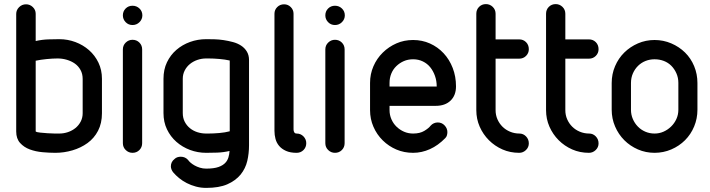

<svg xmlns="http://www.w3.org/2000/svg" viewBox="-20 -745 3462 936"><path d="M477 -193Q477 -144 458 -107.5Q439 -71 406.5 -47.5Q374 -24 333 -12Q292 0 250 0Q221 0 187.5 -3Q154 -6 125.5 -16.5Q97 -27 78 -48Q59 -69 59 -104V-677Q59 -696 73 -710Q87 -724 107 -724Q126 -724 140 -710.5Q154 -697 154 -678V-545Q185 -552 215.5 -553Q246 -554 269 -554Q310 -554 347.5 -540Q385 -526 414 -500.5Q443 -475 460 -439.5Q477 -404 477 -361ZM383 -360Q383 -385 372.5 -404Q362 -423 345 -435Q328 -447 306 -453.5Q284 -460 261 -460Q237 -460 207 -457Q177 -454 154 -449V-104Q160 -100 176.5 -98.5Q193 -97 211.5 -95.5Q230 -94 247 -94H269Q291 -94 311.5 -101Q332 -108 348 -121Q364 -134 373.5 -152.5Q383 -171 383 -193Z M579 -670Q579 -690 592.5 -703.5Q606 -717 626 -717Q646 -717 660 -703.5Q674 -690 674 -670Q674 -651 660 -637Q646 -623 626 -623Q606 -623 592.5 -637Q579 -651 579 -670ZM579 -504Q579 -524 593 -537.5Q607 -551 626 -551Q646 -551 659.5 -537.5Q673 -524 673 -504V-47Q673 -27 659.5 -13.5Q646 0 626 0Q607 0 593 -13.5Q579 -27 579 -47Z M1100 -105V-450Q1078 -455 1049.5 -457.5Q1021 -460 997 -460H985Q963 -460 942.5 -453Q922 -446 906 -433Q890 -420 880.5 -401.5Q871 -383 871 -361V-194Q871 -170 880.5 -151.5Q890 -133 906 -120Q922 -107 942.5 -100.5Q963 -94 985 -94H995Q1020 -94 1049 -96.5Q1078 -99 1100 -105ZM1194 -37Q1194 3 1185.5 39.5Q1177 76 1153 106Q1128 136 1088 153.5Q1048 171 985 171Q959 171 935 164.5Q911 158 890.5 147.5Q870 137 853.5 123.5Q837 110 825 96Q819 89 816 81Q813 73 813 66Q813 44 831 30Q837 24 845 21.5Q853 19 861 19Q883 19 897 35Q901 41 909 48Q917 55 928.5 61.5Q940 68 954.5 72.5Q969 77 985 77Q1023 77 1045.5 69Q1068 61 1080 47Q1089 37 1093.5 22.5Q1098 8 1099 -9Q1069 -2 1038.5 -1Q1008 0 985 0Q944 0 906.5 -14Q869 -28 840 -53.5Q811 -79 794 -114.5Q777 -150 777 -194V-361Q777 -406 794 -441.5Q811 -477 840 -502Q869 -527 906.5 -540.5Q944 -554 985 -554Q1002 -554 1024.5 -553.5Q1047 -553 1070 -549.5Q1093 -546 1115.5 -540Q1138 -534 1155.5 -522.5Q1173 -511 1183.5 -493.5Q1194 -476 1194 -452Z M1426 -94Q1446 -94 1459.5 -80Q1473 -66 1473 -47Q1473 -27 1459.5 -13.5Q1446 0 1426 0Q1395 0 1374 -9.5Q1353 -19 1340.5 -34Q1328 -49 1323 -68Q1318 -87 1318 -107V-678Q1318 -697 1331.5 -710.5Q1345 -724 1365 -724Q1384 -724 1397.5 -710.5Q1411 -697 1411 -678V-114Q1411 -106 1414.5 -100Q1418 -94 1426 -94Z M1566 -670Q1566 -690 1579.5 -703.5Q1593 -717 1613 -717Q1633 -717 1647 -703.5Q1661 -690 1661 -670Q1661 -651 1647 -637Q1633 -623 1613 -623Q1593 -623 1579.5 -637Q1566 -651 1566 -670ZM1566 -504Q1566 -524 1580 -537.5Q1594 -551 1613 -551Q1633 -551 1646.5 -537.5Q1660 -524 1660 -504V-47Q1660 -27 1646.5 -13.5Q1633 0 1613 0Q1594 0 1580 -13.5Q1566 -27 1566 -47Z M1879 -323H1975H2039H2076H2096H2104H2109Q2109 -351 2100.5 -375Q2092 -399 2077.5 -417Q2063 -435 2041.5 -445.5Q2020 -456 1994 -456Q1969 -456 1948.5 -447Q1928 -438 1912 -422.5Q1896 -407 1887.5 -386Q1879 -365 1879 -341ZM2079 -132Q2086 -140 2095 -144Q2104 -148 2114 -148Q2134 -148 2147.5 -133.5Q2161 -119 2161 -101Q2161 -94 2159 -86Q2157 -78 2151 -72Q2116 -36 2076 -18Q2036 0 1994 0Q1950 0 1912.5 -16Q1875 -32 1846 -60.5Q1817 -89 1800.5 -127Q1784 -165 1784 -208V-341Q1784 -384 1800.5 -422Q1817 -460 1846 -488.5Q1875 -517 1912.5 -533.5Q1950 -550 1994 -550Q2038 -550 2076 -533Q2114 -516 2142.5 -485.5Q2171 -455 2187 -413.5Q2203 -372 2203 -324Q2203 -280 2176.5 -254.5Q2150 -229 2104 -229H1879V-208Q1879 -185 1888 -164Q1897 -143 1913 -127.5Q1929 -112 1949.5 -103Q1970 -94 1994 -94Q2027 -94 2048.5 -107Q2070 -120 2079 -132Z M2302 -678Q2302 -698 2315.5 -711.5Q2329 -725 2349 -725Q2368 -725 2382 -711.5Q2396 -698 2396 -678V-553H2511Q2531 -553 2544.5 -539.5Q2558 -526 2558 -505Q2558 -486 2544.5 -472.5Q2531 -459 2511 -459H2396V-208Q2396 -184 2405 -163.5Q2414 -143 2429.5 -127.5Q2445 -112 2466.5 -103Q2488 -94 2512 -94Q2531 -94 2544.5 -80Q2558 -66 2558 -46Q2558 -27 2544 -13.5Q2530 0 2511 0Q2467 0 2429.5 -16.5Q2392 -33 2363.5 -61.5Q2335 -90 2318.5 -127.5Q2302 -165 2302 -208Z M2642 -678Q2642 -698 2655.5 -711.5Q2669 -725 2689 -725Q2708 -725 2722 -711.5Q2736 -698 2736 -678V-553H2851Q2871 -553 2884.5 -539.5Q2898 -526 2898 -505Q2898 -486 2884.5 -472.5Q2871 -459 2851 -459H2736V-208Q2736 -184 2745 -163.5Q2754 -143 2769.5 -127.5Q2785 -112 2806.5 -103Q2828 -94 2852 -94Q2871 -94 2884.5 -80Q2898 -66 2898 -46Q2898 -27 2884 -13.5Q2870 0 2851 0Q2807 0 2769.5 -16.5Q2732 -33 2703.5 -61.5Q2675 -90 2658.5 -127.5Q2642 -165 2642 -208Z M2962 -340Q2962 -384 2978.5 -422.5Q2995 -461 3023.5 -489Q3052 -517 3090 -533.5Q3128 -550 3171 -550Q3214 -550 3252.5 -533.5Q3291 -517 3319.5 -489Q3348 -461 3364 -422.5Q3380 -384 3380 -340V-210Q3380 -167 3364 -128.5Q3348 -90 3319.5 -61.5Q3291 -33 3252.5 -16.5Q3214 0 3171 0Q3128 0 3090 -16.5Q3052 -33 3023.5 -61.5Q2995 -90 2978.5 -128.5Q2962 -167 2962 -210ZM3056 -210Q3056 -186 3065 -165Q3074 -144 3089.5 -128Q3105 -112 3126 -103Q3147 -94 3171 -94Q3194 -94 3214.5 -103Q3235 -112 3251.5 -128Q3268 -144 3277.5 -165Q3287 -186 3287 -210V-341Q3287 -366 3277.5 -387.5Q3268 -409 3252.5 -424.5Q3237 -440 3216 -448Q3195 -456 3171 -456Q3148 -456 3127.5 -448Q3107 -440 3091 -424.5Q3075 -409 3065.5 -387.5Q3056 -366 3056 -340Z"/></svg>

Font: VDS
Style: Regular
Weight: 400
Designer: artmaker
Foundry: artmaker
Version: Version 1.000 2009 initial release